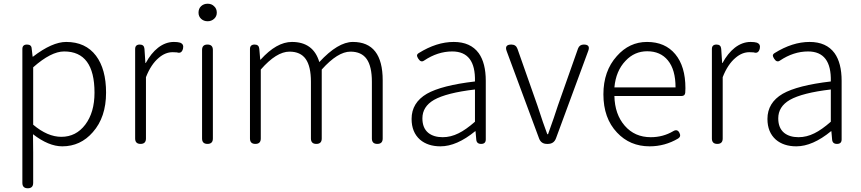

<svg xmlns="http://www.w3.org/2000/svg" viewBox="-20 -772 4621 1030"><path d="M129 238Q100 238 100 209V-147V-509Q100 -533 125 -533Q149 -533 150 -511L155 -468H157Q260 -547 335 -547Q439 -547 495 -473Q549 -401 549 -275Q549 -143 478 -63Q412 13 314 13Q241 13 157 -52L158 46V209Q158 238 129 238ZM309 -38Q388 -38 437.5 -103.5Q487 -169 487 -275Q487 -496 324 -496Q254 -496 158 -411V-257V-103Q235 -38 309 -38Z M734 0Q705 0 705 -29V-266V-509Q705 -533 730 -533Q753 -533 755 -510L760 -434H762Q790 -486 828 -516Q868 -547 913 -547Q934 -547 947 -543Q967 -535 962 -512Q955 -482 929 -491Q922 -492 906 -492Q867 -492 832 -462Q790 -427 763 -358V-29Q763 0 734 0Z M1093 0Q1064 0 1064 -29V-504Q1064 -533 1093 -533Q1122 -533 1122 -504V-266V-29Q1122 0 1093 0ZM1094 -658Q1073 -658 1059 -671Q1045 -684 1045 -704Q1045 -726 1059 -739Q1073 -752 1094 -752Q1115 -752 1128 -739Q1143 -726 1143 -704Q1143 -684 1128.5 -671Q1114 -658 1094 -658Z M1350 0Q1321 0 1321 -29V-266V-509Q1321 -533 1346 -533Q1369 -533 1371 -510L1376 -452H1378Q1464 -547 1546 -547Q1661 -547 1693 -439Q1793 -547 1873 -547Q2033 -547 2033 -341V-29Q2033 0 2004 0Q1975 0 1975 -29V-333Q1975 -416 1947 -455.5Q1919 -495 1860 -495Q1792 -495 1706 -399V-29Q1706 0 1677 0Q1648 0 1648 -29V-333Q1648 -416 1620 -455.5Q1592 -495 1533 -495Q1463 -495 1379 -399V-29Q1379 0 1350 0Z M2343 13Q2275 13 2233 -23Q2188 -63 2188 -134Q2188 -221 2270 -269Q2349 -314 2528 -335Q2532 -496 2406 -496Q2328 -496 2255 -447Q2238 -435 2224 -457Q2217 -468 2217 -474Q2217 -481 2226 -487Q2322 -547 2414 -547Q2504 -547 2548 -487Q2586 -434 2586 -338V-169V-24Q2586 0 2561 0Q2537 0 2535 -23L2531 -68H2529Q2430 13 2343 13ZM2355 -36Q2398 -36 2440 -57Q2479 -76 2528 -119V-205V-292Q2375 -274 2308 -236Q2246 -200 2246 -137Q2246 -85 2278 -59Q2307 -36 2355 -36Z M2914 0Q2883 0 2872 -29L2784 -266L2698 -498Q2685 -533 2723 -533Q2748 -533 2756 -510L2863 -206Q2895 -107 2916 -52H2920Q2955 -149 2973 -206L3081 -512Q3089 -533 3112 -533Q3148 -533 3136 -500L2963 -31Q2952 0 2919 0Z M3465 13Q3359 13 3290 -61Q3217 -138 3217 -266Q3217 -391 3289 -471Q3356 -547 3451 -547Q3548 -547 3602.5 -481.5Q3657 -416 3657 -299Q3657 -282 3656 -274Q3654 -257 3636 -257H3465H3276Q3278 -159 3331.5 -97.5Q3385 -36 3471 -36Q3537 -36 3591 -68Q3614 -82 3625 -59Q3635 -40 3618 -29Q3547 13 3465 13ZM3276 -303H3440H3604Q3604 -398 3563 -448Q3523 -497 3452 -497Q3384 -497 3336 -446Q3284 -392 3276 -303Z M3828 0Q3799 0 3799 -29V-266V-509Q3799 -533 3824 -533Q3847 -533 3849 -510L3854 -434H3856Q3884 -486 3922 -516Q3962 -547 4007 -547Q4028 -547 4041 -543Q4061 -535 4056 -512Q4049 -482 4023 -491Q4016 -492 4000 -492Q3961 -492 3926 -462Q3884 -427 3857 -358V-29Q3857 0 3828 0Z M4252 13Q4184 13 4142 -23Q4097 -63 4097 -134Q4097 -221 4179 -269Q4258 -314 4437 -335Q4441 -496 4315 -496Q4237 -496 4164 -447Q4147 -435 4133 -457Q4126 -468 4126 -474Q4126 -481 4135 -487Q4231 -547 4323 -547Q4413 -547 4457 -487Q4495 -434 4495 -338V-169V-24Q4495 0 4470 0Q4446 0 4444 -23L4440 -68H4438Q4339 13 4252 13ZM4264 -36Q4307 -36 4349 -57Q4388 -76 4437 -119V-205V-292Q4284 -274 4217 -236Q4155 -200 4155 -137Q4155 -85 4187 -59Q4216 -36 4264 -36Z"/></svg>

Font: GenSenRounded TW L
Style: Regular
Weight: 300
Version: Version 1.501;PS 1;hotconv 16.6.51;makeotf.lib2.5.65220